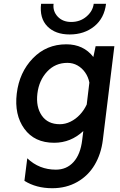

<svg xmlns="http://www.w3.org/2000/svg" viewBox="-20 -744 633 1014"><path d="M348 -562Q272 -562 230 -605Q188 -648 197 -724H263Q258 -685 284.5 -656.5Q311 -628 356 -628Q403 -628 436.5 -656.5Q470 -685 475 -724H540Q531 -648 478 -605Q425 -562 348 -562ZM485 -500H584L523 -4Q514 69 480 126.5Q446 184 388 217Q330 250 256 250Q171 250 109 211L124 92Q187 152 275 152Q332 152 368.5 111.5Q405 71 414 -4L420 -52Q354 10 266 10Q162 10 108.5 -64Q55 -138 68.5 -250Q82 -362 153.5 -436Q225 -510 330 -510Q421 -510 473 -443ZM296 -88Q325 -88 352.5 -101.5Q380 -115 402 -138.5Q424 -162 438 -192L452 -308Q446 -338 429.5 -361.5Q413 -385 389 -398.5Q365 -412 336 -412Q272 -412 229 -366Q186 -320 177.5 -250Q169 -180 200.5 -134Q232 -88 296 -88Z"/></svg>

Font: Orkney Medium
Style: MediumItalic
Weight: 500
Designer: Samuel Oakes and Alfredo Marco Pradil
Foundry: Alfredo Marco Pradil
Version: 1.0; ttfautohint (v1.5)